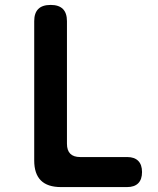

<svg xmlns="http://www.w3.org/2000/svg" viewBox="-20 -760 640 780"><path d="M228 0Q173 0 146 -27Q119 -54 119 -108V-674Q119 -707 135.5 -723.5Q152 -740 186 -740Q219 -740 235.5 -723.5Q252 -707 252 -674V-176Q252 -149 265.5 -135.5Q279 -122 306 -122H497Q526 -122 541.5 -106.5Q557 -91 557 -61Q557 -31 541.5 -15.5Q526 0 496 0Z"/></svg>

Font: Maple Mono Normal NL
Style: Bold
Weight: 700
Monospace: yes
Designer: subframe7536
Version: Version 7.000